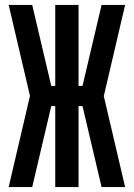

<svg xmlns="http://www.w3.org/2000/svg" viewBox="-20 -755 540 775"><path d="M15 0 101 -368 15 -735H110L187 -408H203V-735H297V-408H313L390 -735H485L399 -367L485 0H390L313 -327H297V0H203V-327H187L110 0Z"/></svg>

Font: Iosevka SS18
Style: Bold
Weight: 700
Monospace: yes
Designer: Belleve Invis
Foundry: Belleve Invis
Version: Version 25.1.1; ttfautohint (v1.8.4)